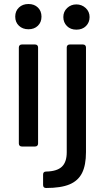

<svg xmlns="http://www.w3.org/2000/svg" viewBox="-20 -731 523 958"><path d="M56 -648Q56 -676 74.5 -693.5Q93 -711 122 -711Q151 -711 169 -693.5Q187 -676 187 -648Q187 -620 169 -602.5Q151 -585 122 -585Q93 -585 74.5 -602.5Q56 -620 56 -648ZM74 -15V-494Q74 -501 78 -505Q82 -509 89 -509H155Q162 -509 166 -505Q170 -501 170 -494V-15Q170 -8 166 -4Q162 0 155 0H89Q82 0 78 -4Q74 -8 74 -15ZM296 -646Q296 -673 315 -691Q334 -709 361 -709Q388 -709 407.5 -691Q427 -673 427 -646Q427 -619 409 -601Q391 -583 361 -583Q332 -583 314 -601Q296 -619 296 -646ZM195 192V140Q195 125 210 125Q264 124 288.5 101Q313 78 313 29V-494Q313 -501 317 -505Q321 -509 328 -509H394Q401 -509 405 -505Q409 -501 409 -494V28Q409 93 389.5 132Q370 171 327 189Q284 207 210 207Q195 207 195 192Z"/></svg>

Font: Barlow_Medium_SS
Style: Regular
Weight: 500
Designer: Jeremy Tribby
Foundry: Jeremy Tribby
Version: Version 1.101 August 23, 2024